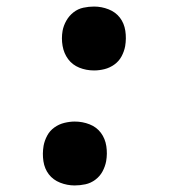

<svg xmlns="http://www.w3.org/2000/svg" viewBox="-20 -558 540 586"><path d="M267 -343Q243 -343 222 -351.5Q201 -360 188 -377.5Q175 -395 171 -418Q167 -441 171 -464Q174 -480 182.5 -495Q191 -510 204.5 -520.5Q218 -531 234.5 -534.5Q251 -538 267 -538Q290 -538 311.5 -529.5Q333 -521 346 -504Q359 -487 362.5 -464Q366 -441 362 -417Q359 -401 351 -386Q343 -371 329 -361Q315 -351 299 -347Q283 -343 267 -343ZM208 8Q185 8 163.5 -0.5Q142 -9 129 -26Q116 -43 112.5 -66Q109 -89 113 -113Q116 -129 124 -144Q132 -159 146 -169Q160 -179 176.5 -183Q193 -187 208 -187Q232 -187 253.5 -178.5Q275 -170 288 -152.5Q301 -135 304.5 -112Q308 -89 304 -66Q301 -50 293 -35Q285 -20 271 -9.5Q257 1 240.5 4.5Q224 8 208 8Z"/></svg>

Font: Iosevka Curly Slab Oblique
Style: Bold
Weight: 700
Italic angle: -9°
Monospace: yes
Designer: Belleve Invis
Foundry: Belleve Invis
Version: Version 11.1.0; ttfautohint (v1.8.3)